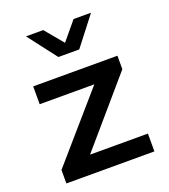

<svg xmlns="http://www.w3.org/2000/svg" viewBox="-137 -852 837 951"><g transform="rotate(-20 281.0 -376.5)"><path d="M347 -414H59V-508H503V-437L208 -94H513V0H49V-71ZM361 -753H453L336 -602H226L110 -753H201L281 -657Z"/></g></svg>

Font: Metropolitano Medium
Style: Regular
Weight: 500
Designer: Fonts by Alex Slobzheninov & Chris M. Simpson / Changes by Cristiano Sobral
Foundry: Fonts by Alex Slobzheninov & Chris M. Simpson / Changes by Cristiano Sobral
Version: Version 1.00;August 30, 2020;FontCreator 13.0.0.2681 64-bit